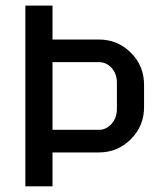

<svg xmlns="http://www.w3.org/2000/svg" viewBox="-20 -660 580 680"><path d="M490.2 -279.8Q490.2 -213.9 443.4 -167Q396.5 -120.1 330.1 -120.1H166V0H69.8V-640.1H166V-520H330.1Q396.5 -520 443.4 -473.4Q490.2 -426.8 490.2 -359.9ZM394 -273.9V-367.2Q394 -398.4 375.5 -419.2Q356.9 -439.9 330.1 -439.9H166V-200.2H330.1Q356.4 -200.2 375.2 -221.4Q394 -242.7 394 -273.9Z"/></svg>

Font: Laconic
Style: Regular
Weight: 400
Designer: Robby Woodard
Version: Version 1.000